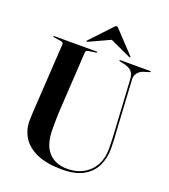

<svg xmlns="http://www.w3.org/2000/svg" viewBox="-158 -990 978 1114"><g transform="rotate(20 331.0 -433.0)"><path d="M566.5 -302.5 548 -617.5Q546.5 -643.5 534 -659.8Q521.5 -676 493 -684.5L457 -693Q452 -694.5 452 -697Q452 -700 456 -700H641.5Q645.5 -700 645.5 -697Q645.5 -694 639.5 -692.5L609 -683.5Q585 -676.5 571 -659Q557 -641.5 558.5 -618L576.5 -307.5Q578.5 -280.5 580 -254Q581.5 -227.5 581.5 -200Q581.5 -141 559 -93Q536.5 -45 486.5 -16.5Q436.5 12 354 12Q261 12 200.5 -14.2Q140 -40.5 110.8 -86Q81.5 -131.5 81.5 -189.5Q81.5 -204 82.5 -227Q83.5 -250 85 -273.2Q86.5 -296.5 87.5 -313L109.5 -673Q110 -683.5 90 -687L49.5 -693Q43.5 -694 43.5 -697Q43.5 -700 48.5 -700H310.5Q315 -700 315 -697Q315 -694 309 -693L267 -687Q248 -684 247.5 -672L226.5 -316.5Q224 -278 223.8 -245.8Q223.5 -213.5 223.5 -192Q223.5 -93.5 265.8 -47.8Q308 -2 381.5 -2Q465.5 -2 518 -53.8Q570.5 -105.5 570.5 -195Q570.5 -228.5 569 -254.5Q567.5 -280.5 566.5 -302.5ZM242.5 -735.5Q237.5 -732.5 235 -734.5Q232.5 -737 236 -741L356 -869Q363.5 -878 369.5 -878Q375.5 -878 383 -869L503 -741Q507 -736.5 504 -734.5Q502 -732.5 496.5 -735.5L369.5 -794Z"/></g></svg>

Font: Fraunces 144pt SemiBold
Style: Regular
Weight: 600
Version: Version 1.000;[0bf87f6ff]